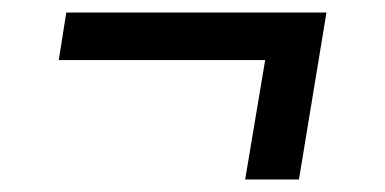

<svg xmlns="http://www.w3.org/2000/svg" viewBox="-20 -398 616 307"><path d="M458 -111 502 -378H86L74 -302H404L372 -111Z"/></svg>

Font: Iosevka Sparkle
Style: Italic
Weight: 400
Italic angle: -9°
Designer: Belleve Invis
Foundry: Belleve Invis
Version: Version 4.5.0; ttfautohint (v1.8.3)